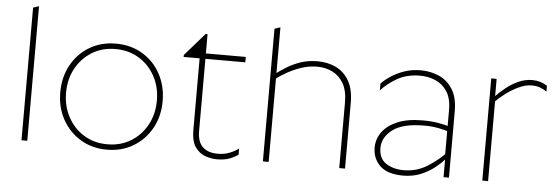

<svg xmlns="http://www.w3.org/2000/svg" viewBox="-47 -840 2887 992"><g transform="rotate(5 1396.5 -344.0)"><path d="M89 -688 119 -698V0H89Z M532 10Q610 10 670 -26.5Q730 -63 764 -125Q798 -187 798 -265Q798 -343 764 -405.5Q730 -468 670 -504Q610 -540 532 -540Q455 -540 395 -504Q335 -468 301 -405.5Q267 -343 267 -265Q267 -187 301 -125Q335 -63 395 -26.5Q455 10 532 10ZM532 -18Q463 -18 410 -51Q357 -84 327 -140Q297 -196 297 -265Q297 -335 327 -390.5Q357 -446 410 -479Q463 -512 532 -512Q602 -512 655 -479Q708 -446 738 -390.5Q768 -335 768 -265Q768 -196 738 -140Q708 -84 655 -51Q602 -18 532 -18Z M1213 -24Q1198 -12 1170.5 -1Q1143 10 1104 10Q1072 10 1041 -1.5Q1010 -13 989.5 -43Q969 -73 969 -130V-502H886V-512L989 -630H999V-530H1206V-502H999V-128Q999 -72 1026.5 -45.5Q1054 -19 1105 -19Q1139 -19 1166.5 -30Q1194 -41 1213 -56Z M1341 -688 1371 -698V0H1341ZM1578 -512Q1535 -512 1494.5 -498Q1454 -484 1421 -465Q1388 -446 1367 -430L1364 -456Q1388 -474 1419.5 -493.5Q1451 -513 1490.5 -526.5Q1530 -540 1578 -540Q1630 -540 1672.5 -520Q1715 -500 1741 -456Q1767 -412 1767 -340V0H1737V-340Q1737 -401 1715.5 -438.5Q1694 -476 1658 -494Q1622 -512 1578 -512Z M2288 -131 2290 -105Q2266 -76 2233 -49.5Q2200 -23 2159 -6.5Q2118 10 2069 10Q1987 10 1948.5 -27.5Q1910 -65 1910 -122Q1910 -166 1936.5 -202.5Q1963 -239 2015 -261Q2067 -283 2145 -283Q2192 -283 2228.5 -276.5Q2265 -270 2284 -263L2286 -235Q2268 -243 2231.5 -250Q2195 -257 2157 -257Q2045 -257 1992.5 -217.5Q1940 -178 1940 -122Q1940 -67 1978 -42.5Q2016 -18 2069 -18Q2136 -18 2190.5 -52Q2245 -86 2288 -131ZM2276 -349Q2276 -409 2252.5 -444.5Q2229 -480 2192 -496Q2155 -512 2113 -512Q2044 -512 1994 -483.5Q1944 -455 1911 -418V-453Q1928 -472 1957.5 -492Q1987 -512 2026.5 -526Q2066 -540 2113 -540Q2163 -540 2207 -521Q2251 -502 2278.5 -459Q2306 -416 2306 -344V0H2278V-104L2276 -108Z M2479 -530H2507V-438L2509 -424V0H2479ZM2692 -540Q2735 -540 2769 -517V-487Q2753 -498 2734.5 -505Q2716 -512 2690 -512Q2658 -512 2622.5 -495Q2587 -478 2556 -454.5Q2525 -431 2505 -410L2502 -436Q2525 -460 2554.5 -484Q2584 -508 2619 -524Q2654 -540 2692 -540Z"/></g></svg>

Font: Roundo Variable
Style: Regular
Weight: 200
Designer: Shiva Nallaperumal
Foundry: Indian Type Foundry
Version: Version 2.000